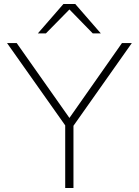

<svg xmlns="http://www.w3.org/2000/svg" viewBox="-20 -934 689 954"><path d="M304 0H345V-309L635 -720H586L325 -348L63 -720H15L304 -311ZM168 -768H208L325 -887L441 -768H481L354 -914H295Z"/></svg>

Font: Aspekta 150
Style: Regular
Weight: 150
Designer: Ivo Dolenc
Version: Version 2.000